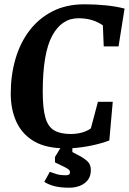

<svg xmlns="http://www.w3.org/2000/svg" viewBox="-20 -680 600 894"><path d="M212 120Q226 125 242.5 130.5Q259 136 288 136Q306 136 306 122Q306 115 301 110.5Q296 106 283 99L236 76V51L261 10Q180 6 129 -28Q78 -62 54 -118Q30 -174 30 -244Q30 -330 52 -405.5Q74 -481 117.5 -538Q161 -595 225 -627.5Q289 -660 373 -660Q426 -660 474 -655Q522 -650 560 -640L532 -464H463L459 -562Q434 -579 406.5 -587Q379 -595 345 -595Q267 -595 223 -513.5Q179 -432 179 -253Q179 -175 191.5 -132Q204 -89 233 -72.5Q262 -56 310 -56Q327 -56 344.5 -59Q362 -62 377 -68Q392 -74 403 -82L436 -206H505L489 -26Q449 -11 404.5 -2Q360 7 317 10V28L351 46Q372 57 387.5 71.5Q403 86 403 112Q403 140 389 158Q375 176 352.5 185Q330 194 303 194Q262 194 234.5 187Q207 180 186 167Z"/></svg>

Font: Faustina VF Beta
Style: Italic
Weight: 400
Italic angle: -8°
Designer: Alfonso Garcia
Foundry: Omnibus-Type
Version: Version 1.006